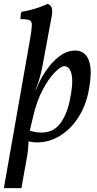

<svg xmlns="http://www.w3.org/2000/svg" viewBox="-39 -730 504 995"><path d="M208 -710Q224 -705 229 -689.5Q234 -674 229 -646L186 -414Q180 -380 173.5 -353Q167 -326 159.5 -303.5Q152 -281 143 -257L101 -54Q109 -19 108.5 11.5Q108 42 102 77L72 245H-19L118 -534Q126 -581 126 -601Q126 -621 112.5 -626Q99 -631 67 -631Q67 -642 68 -652Q69 -662 73 -669Q89 -671 115.5 -677.5Q142 -684 168 -693.5Q194 -703 208 -710ZM86 -5 103 -59Q118 -51 137 -47Q156 -43 176 -43Q238 -43 273 -90Q308 -137 323 -211Q341 -296 332.5 -341.5Q324 -387 294 -387Q277 -387 245.5 -355.5Q214 -324 182.5 -265Q151 -206 132 -123L113 -43L66 -50L121 -263H147Q166 -314 197.5 -361Q229 -408 268.5 -438Q308 -468 350 -468Q375 -468 393 -456Q411 -444 421 -418Q431 -392 431 -352.5Q431 -313 420 -257Q405 -180 366 -120Q327 -60 271.5 -26Q216 8 151 8Q135 8 115.5 4Q96 0 86 -5Z"/></svg>

Font: Vollkorn
Style: Italic
Weight: 400
Italic angle: -11°
Designer: Friedrich Althausen
Foundry: Friedrich Althausen
Version: Version 5.001